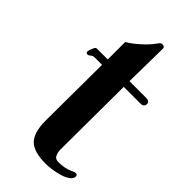

<svg xmlns="http://www.w3.org/2000/svg" viewBox="-230 -772 832 832"><g transform="rotate(45 186.0 -356.0)"><path d="M371 -48Q371 -58 359 -58Q354 -58 349.5 -55.5Q345 -53 340 -51Q325 -44 307.5 -41Q290 -38 273 -38Q254 -38 247.5 -52.5Q241 -67 241 -83L243 -469H346Q367 -469 367 -488Q367 -497 360.5 -500.5Q354 -504 346 -504H243L246 -704Q247 -718 231 -718Q224 -718 219 -712.5Q214 -707 211 -702Q195 -679 165 -652Q135 -625 110 -611V-504H48Q42 -504 39 -503Q36 -502 33 -496Q31 -493 27 -482Q23 -471 23 -467Q23 -457 33 -457Q39 -457 46 -463.5Q53 -470 63 -470H109Q109 -384 108 -298Q107 -212 107 -126Q107 -55 136 -24.5Q165 6 240 6Q255 6 277 3Q299 0 320.5 -6.5Q342 -13 356.5 -23.5Q371 -34 371 -48Z"/></g></svg>

Font: UoqMunThenKhung
Style: Regular
Weight: 400
Designer: Font-Kai, 金井和夫, 宇文滿月
Foundry: Kazuo Kanai, Moonlit Owen
Version: Version 1.197